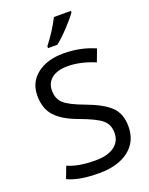

<svg xmlns="http://www.w3.org/2000/svg" viewBox="-173 -1031 875 1129"><g transform="rotate(-20 264.5 -467.0)"><path d="M416 -944V-934Q396 -905 351.5 -857.5Q307 -810 273 -784H215V-796Q271 -867 310 -944ZM502 -191Q502 -96 433.5 -43Q365 10 247 10Q121 10 51 -24L79 -98Q145 -68 251 -68Q329 -68 370.5 -98.5Q412 -129 412 -183Q412 -235 377 -264.5Q342 -294 244 -330Q149 -364 104.5 -412.5Q60 -461 60 -542Q60 -626 123 -675Q186 -724 288 -724Q395 -724 485 -684L456 -607Q366 -645 286 -645Q221 -645 186 -617Q151 -589 151 -541Q151 -489 184 -459.5Q217 -430 307 -397Q410 -359 456 -314.5Q502 -270 502 -191Z"/></g></svg>

Font: Advent Sans Logo
Style: Regular
Weight: 400
Designer: Types & Symbols
Foundry: Types & Symbols
Version: Version 1.002